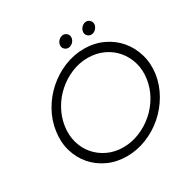

<svg xmlns="http://www.w3.org/2000/svg" viewBox="-187 -1019 1179 1198"><g transform="rotate(-30 402.0 -420.0)"><path d="M85 -349Q95 -422 132 -487.5Q169 -553 224.5 -602Q280 -651 349 -679.5Q418 -708 492 -708Q565 -708 626.5 -679.5Q688 -651 730 -602Q772 -553 791.5 -487.5Q811 -422 801 -349Q790 -275 752.5 -210Q715 -145 659.5 -96.5Q604 -48 534.5 -20Q465 8 392 8Q318 8 257 -20Q196 -48 154 -96.5Q112 -145 93 -210Q74 -275 85 -349ZM148 -349Q139 -287 154.5 -233Q170 -179 204.5 -139Q239 -99 289 -75.5Q339 -52 400 -52Q461 -52 518 -75.5Q575 -99 621 -139Q667 -179 698 -233Q729 -287 738 -349Q747 -411 731 -465Q715 -519 680.5 -559.5Q646 -600 595.5 -623.5Q545 -647 484 -647Q423 -647 366.5 -623.5Q310 -600 264 -559.5Q218 -519 187.5 -464.5Q157 -410 148 -349ZM541 -804Q544 -823 558.5 -835.5Q573 -848 589 -848Q605 -848 616.5 -835.5Q628 -823 626 -804Q622 -786 608 -773.5Q594 -761 578 -761Q561 -761 549.5 -773.5Q538 -786 541 -804ZM375 -804Q378 -823 392.5 -835.5Q407 -848 424 -848Q439 -848 451 -835.5Q463 -823 460 -804Q457 -786 442.5 -773.5Q428 -761 412 -761Q396 -761 384 -773.5Q372 -786 375 -804Z"/></g></svg>

Font: Josefin Slab SemiBold
Style: Italic
Weight: 600
Italic angle: -12°
Designer: Santiago Orozco
Foundry: Typemade
Version: Version 2.000